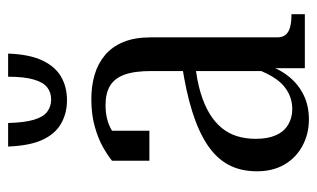

<svg xmlns="http://www.w3.org/2000/svg" viewBox="-174 -597 781 473"><g transform="rotate(-90 216.5 -360.5)"><path d="M295 -303 294 -270Q255 -266 225 -257Q195 -248 173.5 -235Q152 -222 138 -205Q124 -188 117.5 -167Q111 -146 111 -121Q111 -91 120 -71Q129 -51 146 -41Q163 -31 184 -31Q209 -31 229.5 -43.5Q250 -56 264.5 -80.5Q279 -105 289 -138L295 -99Q285 -66 266 -41.5Q247 -17 220 -3.5Q193 10 159 10Q123 10 93.5 -6Q64 -22 47.5 -50.5Q31 -79 31 -118Q31 -158 47 -188Q63 -218 96 -240Q129 -262 178.5 -277.5Q228 -293 295 -303ZM285 0V-93L278 -91V-378Q278 -420 269 -444.5Q260 -469 241.5 -480Q223 -491 194 -491Q158 -491 132.5 -476Q107 -461 90 -434Q91 -451 94.5 -461.5Q98 -472 103.5 -478Q109 -484 116.5 -486.5Q124 -489 131 -489V-383H57V-475Q69 -485 90 -497Q111 -509 141 -517.5Q171 -526 209 -526Q241 -526 268.5 -518Q296 -510 317 -492.5Q338 -475 349.5 -447Q361 -419 361 -379V-68Q361 -54 368 -46.5Q375 -39 387.5 -36Q400 -33 416 -33H418V0ZM206 -586Q174 -586 148.5 -600.5Q123 -615 108.5 -646.5Q94 -678 92 -731H150Q151 -691 158 -667.5Q165 -644 178 -634.5Q191 -625 208 -625Q225 -625 237.5 -634.5Q250 -644 257 -667.5Q264 -691 264 -731H321Q319 -678 304 -646.5Q289 -615 264 -600.5Q239 -586 206 -586Z"/></g></svg>

Font: Roboto Serif 120pt ExtraCondensed
Style: Regular
Weight: 400
Width: 2
Designer: Greg Gazdowicz
Foundry: Commercial Type
Version: Version 1.008